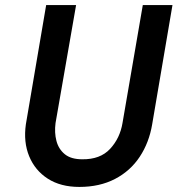

<svg xmlns="http://www.w3.org/2000/svg" viewBox="-20 -720 700 757"><path d="M162 -700H280L199 -235Q194 -197 202.5 -164.5Q211 -132 235.5 -112Q260 -92 304 -92Q375 -91 414 -133Q453 -175 463 -235L543 -700H660L580 -230Q568 -158 531 -102Q494 -46 433.5 -14.5Q373 17 293 17Q219 17 168.5 -15.5Q118 -48 95 -104Q72 -160 82 -230Z"/></svg>

Font: Jost* Medium
Style: Italic
Weight: 500
Italic angle: -10°
Version: Version 3.7